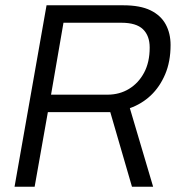

<svg xmlns="http://www.w3.org/2000/svg" viewBox="-20 -706 686 726"><path d="M35 0 156 -686H446Q510 -686 549 -667Q588 -648 606.5 -614Q625 -580 625 -536Q625 -473 604.5 -425Q584 -377 550 -345Q516 -313 471 -297L559 0H479L397 -282H161L111 0ZM173 -348H386Q432 -348 468 -370Q504 -392 525 -431.5Q546 -471 546 -526Q546 -571 520.5 -595.5Q495 -620 439 -620H220Z"/></svg>

Font: Archivo SemiCondensed Light
Style: Italic
Weight: 300
Width: 4
Italic angle: -10°
Designer: Hector Gatti
Foundry: Omnibus-Type
Version: Version 2.001